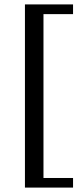

<svg xmlns="http://www.w3.org/2000/svg" viewBox="-20 -725 368 870"><path d="M93 125V-705H311V-661H177V81.5H311V125Z"/></svg>

Font: Newsreader 16pt 16pt Medium
Style: Regular
Weight: 500
Version: Version 1.003